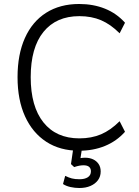

<svg xmlns="http://www.w3.org/2000/svg" viewBox="-20 -747 698 963"><path d="M377 9Q281 9 212 -36Q143 -81 105.5 -163.5Q68 -246 68 -360Q68 -474 105 -556.5Q142 -639 211.5 -683Q281 -727 377 -727Q448 -727 506.5 -703.5Q565 -680 607 -633L580 -580Q535 -625 487 -645.5Q439 -666 378 -666Q262 -666 198 -587Q134 -508 134 -360Q134 -213 198 -133Q262 -53 378 -53Q439 -53 487 -73.5Q535 -94 580 -139L607 -86Q565 -39 506.5 -15Q448 9 377 9ZM378 196Q355 196 333 191Q311 186 296 176L307 135Q325 144 340.5 148Q356 152 379 152Q405 152 420.5 142Q436 132 436 112Q436 98 427 90Q418 82 399 82Q389 82 378 84Q367 86 352 91L336 76L350 -20H394L382 57L361 51Q372 48 384 46Q396 44 407 44Q429 44 446.5 52Q464 60 474.5 75.5Q485 91 485 113Q485 138 471.5 156.5Q458 175 434 185.5Q410 196 378 196Z"/></svg>

Font: Nunitoga
Style: Light
Weight: 300
Designer: Vernon Adams
Foundry: Vernon Adams
Version: Version 1.0